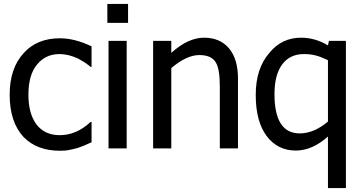

<svg xmlns="http://www.w3.org/2000/svg" viewBox="-20 -752 1840 973"><path d="M284 12Q168 12 100 -57Q29 -133 29 -272Q29 -406 100 -483Q167 -558 284 -558Q359 -558 444 -517V-413H439Q418 -432 376 -455Q327 -478 282 -478Q210 -478 167 -424Q124 -372 124 -272Q124 -176 165 -121Q207 -67 282 -67Q368 -67 439 -134H444V-31Q394 -8 373 -2Q370 -1 355 2.5Q340 6 331 8Q314 12 284 12Z M530 -545H622V0H530ZM524 -732H629V-636H524Z M1186 -354V0H1094V-311Q1094 -401 1075 -433Q1054 -473 990 -473Q926 -473 848 -407V0H756V-545H848V-484Q933 -561 1014 -561Q1095 -561 1140.5 -507Q1186 -453 1186 -354Z M1647 -545H1733V201H1642V-60Q1562 11 1479 11Q1387 11 1331 -63Q1276 -137 1276 -271Q1276 -406 1346 -485Q1408 -561 1506 -561Q1577 -561 1642 -522ZM1642 -136V-447Q1604 -465 1580 -471Q1553 -478 1520 -478Q1449 -478 1410 -425.5Q1371 -373 1371 -275Q1371 -76 1499 -76Q1571 -76 1642 -136Z"/></svg>

Font: Yekan
Style: Regular
Weight: 400
Designer: ParsMizban Co
Foundry: ParsMizban Co
Version: Version 2.000